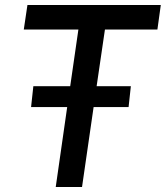

<svg xmlns="http://www.w3.org/2000/svg" viewBox="-20 -743 659 763"><path d="M201.5 0 247 -317.5H103.5L112.5 -400.5H259L291.5 -625.5H74.5L89 -723H619L605.5 -625.5H397L364 -400.5H500L491 -317.5H352L306 0Z"/></svg>

Font: Public Sans Medium
Style: Italic
Weight: 500
Italic angle: -8°
Designer: The Public Sans project authors (U.S. Web Design System). Libre Franklin designed by Pablo Impallari and Rodrigo Fuenzal
Version: Version 1.007; ttfautohint (v1.8.1) -l 8 -r 50 -G 200 -x 14 